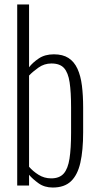

<svg xmlns="http://www.w3.org/2000/svg" viewBox="-20 -830 437 859"><path d="M216 9Q179 9 152.5 -10Q126 -29 110 -48V0H57V-810H110V-529Q126 -550 153.5 -568.5Q181 -587 221 -587Q261 -587 286.5 -570.5Q312 -554 326.5 -522.5Q341 -491 346.5 -447Q352 -403 352 -349V-238Q352 -157 339.5 -102Q327 -47 297.5 -19Q268 9 216 9ZM209 -32Q246 -32 265 -53.5Q284 -75 291 -120.5Q298 -166 298 -236V-349Q298 -418 291.5 -461.5Q285 -505 266.5 -525.5Q248 -546 210 -546Q178 -546 152 -527.5Q126 -509 110 -492V-84Q127 -64 152.5 -48Q178 -32 209 -32Z"/></svg>

Font: Oswald ExtraLight
Style: Regular
Weight: 250
Designer: Vernon Adams
Foundry: Vernon Adams
Version: Version 4.100; ttfautohint (v1.8.1.43-b0c9)